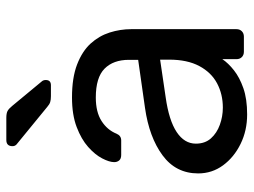

<svg xmlns="http://www.w3.org/2000/svg" viewBox="-115 -657 782 592"><g transform="rotate(-90 276.0 -361.0)"><path d="M219.1 10Q169.4 10 128.3 -10.2Q87.1 -30.4 62.2 -64.3Q37.3 -98.3 37.3 -140.9Q37.3 -209.8 93.2 -250.9Q149 -292 239.3 -304.9L387.5 -326V-354.6Q387.5 -402.6 360.3 -429.6Q333 -456.6 271.4 -456.6Q226.5 -456.6 198.9 -438.9Q171.3 -421.3 159.7 -392.6Q153.6 -378.3 139 -378.3H94.1Q82.5 -378.3 77.2 -384.7Q71.9 -391.1 72.1 -400.3Q72.3 -415.3 83.7 -437.1Q95 -458.9 118.8 -480.1Q142.6 -501.3 180.3 -515.6Q218 -530 271.7 -530Q332.4 -530 373.2 -514.3Q413.9 -498.6 437.6 -472.7Q461.2 -446.8 471.7 -414Q482.1 -381.3 482.1 -347.3V-22.9Q482.1 -12.7 475.7 -6.4Q469.3 0 459.1 0H412.5Q402.3 0 395.9 -6.4Q389.6 -12.7 389.6 -22.9V-66.4Q377.2 -48 355.3 -30.7Q333.4 -13.3 300.3 -1.7Q267.2 10 219.1 10ZM240.2 -64.9Q281.3 -64.9 314.9 -82.6Q348.5 -100.4 368.3 -137.4Q388.1 -174.4 388.1 -230.4V-258.3L272.2 -241.2Q200.7 -231.1 164.9 -207.3Q129.1 -183.5 129.1 -148.1Q129.1 -120 145.3 -101.7Q161.6 -83.4 187.2 -74.2Q212.7 -64.9 240.2 -64.9ZM275.5 -595Q264.4 -595 257.4 -597.2Q250.4 -599.3 242.4 -606.3L126.3 -701.3Q121.3 -706.3 121.3 -713.4Q121.3 -732.5 140.3 -732.5H208.5Q222.7 -732.5 229.8 -728.7Q236.9 -724.9 245.5 -714.3L320.3 -624Q325.3 -619 325.3 -611Q325.3 -595 309.3 -595Z"/></g></svg>

Font: Rubik Light
Style: Regular
Weight: 300
Designer: Hubert and Fischer
Foundry: Hubert and Fischer
Version: Version 2.300;gftools[0.9.30]